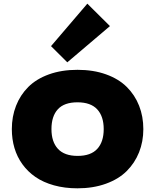

<svg xmlns="http://www.w3.org/2000/svg" viewBox="-20 -1023 851 1053"><path d="M262.2 -314.9Q262.2 -245.1 297.9 -206.5Q333.5 -168 405.8 -168Q478 -168 513.4 -206.5Q548.8 -245.1 548.8 -314.9Q548.8 -384.8 513.2 -423.3Q477.5 -461.9 404.8 -461.9Q332 -461.9 297.1 -423.6Q262.2 -385.3 262.2 -314.9ZM766.1 -314.9Q766.1 -246.6 742.7 -187.7Q719.2 -128.9 674.8 -84.7Q630.4 -40.5 560.8 -15.4Q491.2 9.8 404.8 9.8Q334.5 9.8 275.9 -6.6Q217.3 -22.9 174.8 -52.2Q132.3 -81.5 103 -122.1Q73.7 -162.6 59.3 -211.2Q44.9 -259.8 44.9 -314.9Q44.9 -383.8 67.9 -442.6Q90.8 -501.5 134.8 -545.7Q178.7 -589.8 248 -615Q317.4 -640.1 404.8 -640.1Q492.2 -640.1 561.5 -615.2Q630.9 -590.3 675.3 -546.1Q719.7 -502 742.9 -443.1Q766.1 -384.3 766.1 -314.9ZM459 -1002.9 583 -879.9 349.1 -681.2 259.8 -770Z"/></svg>

Font: Sinkin Sans 900 X Black
Style: Regular
Weight: 950
Designer: Keith Bates
Foundry: K-Type
Version: Sinkin Sans (version 1.0)  by Keith Bates   •   © 2014   www